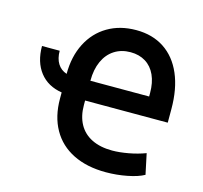

<svg xmlns="http://www.w3.org/2000/svg" viewBox="-105 -834 1019 962"><g transform="rotate(15 404.5 -353.0)"><path d="M206.1 -414.6Q206.1 -504.9 241.2 -573.5Q276.4 -642.1 339.8 -679.4Q403.3 -716.8 487.3 -716.8Q571.8 -716.8 632.8 -676.5Q693.8 -636.2 726.3 -560.5Q758.8 -484.9 758.8 -379.9V-309.6H330.1V-286.1Q330.1 -228.5 352.8 -187.3Q375.5 -146 419.4 -124.3Q463.4 -102.5 525.4 -102.5Q563.5 -102.5 609.9 -111.1Q656.2 -119.6 696.3 -134.8L718.8 -28.3Q687.5 -10.7 633.1 0Q578.6 10.7 522.5 10.7Q424.3 10.7 353 -24.7Q281.7 -60.1 243.9 -127Q206.1 -193.8 206.1 -286.1V-318.4Q132.3 -330.1 91.6 -382.3Q50.8 -434.6 50.8 -517.6H142.6Q142.6 -477.5 158.9 -451.2Q175.3 -424.8 206.1 -414.6ZM634.8 -412.1V-430.7Q634.8 -483.9 617.2 -522.7Q599.6 -561.5 566.4 -582Q533.2 -602.5 488.3 -602.5Q440.4 -602.5 404.5 -579.3Q368.7 -556.2 349.4 -513.4Q330.1 -470.7 330.1 -413.1V-412.1Z"/></g></svg>

Font: Pretendard JP SemiBold
Style: Regular
Weight: 600
Designer: Base glyphs from Inter by Rasmus Andersson; Hangeul glyphs from Noto Sans CJK(Source Han Sans) by Jang Soo-young and Kan
Foundry: Kil Hyung-jin
Version: Version 1.309